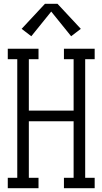

<svg xmlns="http://www.w3.org/2000/svg" viewBox="-20 -992 540 1012"><path d="M21 0V-55H71V-680H21V-735H183V-680H132V-409H368V-680H317V-735H479V-680H429V-55H479V0H317V-55H368V-353H132V-55H183V0ZM145 -801 94 -840 217 -972H283L406 -840L355 -801L250 -931Z"/></svg>

Font: Iosevka Slab Light
Style: Regular
Weight: 300
Monospace: yes
Designer: Belleve Invis
Foundry: Belleve Invis
Version: Version 11.1.0; ttfautohint (v1.8.3)